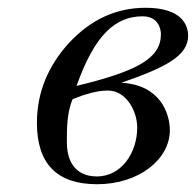

<svg xmlns="http://www.w3.org/2000/svg" viewBox="-20 -462 504 494"><path d="M355 -442C279 -442 214 -412 158 -352C103 -292 75 -223 75 -146C75 -41 126 12 230 12C337 12 417 -52 417 -127C417 -169 393 -244 292 -249C408 -289 464 -319 464 -370C464 -399 446 -442 355 -442ZM333 -134C333 -68 292 -8 229 -8C199 -8 152 -21 152 -97C152 -130 152 -173 167 -207C202 -221 231 -229 258 -229C304 -229 333 -177 333 -134ZM394 -374C394 -312 334 -279 177 -241C224 -374 278 -420 347 -420C387 -420 394 -388 394 -374Z"/></svg>

Font: Libertinus Serif
Style: Italic
Weight: 400
Italic angle: -12°
Designer: Philipp H. Poll, Khaled Hosny
Foundry: Caleb Maclennan
Version: Version 7.050;RELEASE